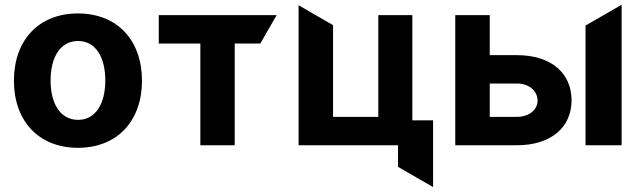

<svg xmlns="http://www.w3.org/2000/svg" viewBox="-20 -609 2687 805"><path d="M38.4 -270.6C38.4 -102.6 141.3 10.7 306.8 10.7C472.3 10.7 575.3 -102.6 575.3 -270.6C575.3 -439.6 472.3 -552.6 306.8 -552.6C141.3 -552.6 38.4 -439.6 38.4 -270.6ZM192.1 -271.7C192.1 -366.8 231.2 -437.1 307.5 -437.1C382.5 -437.1 421.5 -366.8 421.5 -271.7C421.5 -176.5 382.5 -106.5 307.5 -106.5C231.2 -106.5 192.1 -176.5 192.1 -271.7Z M645.6 -545.5V-426.5H820V0H964.1V-426.5H1071.4L1139.9 -545.5Z M1708.8 -545.5H1566.1V-119H1376.4V-503.6L1231.9 -587V0H1648.8V90.6L1795.8 175.4V-104.4H1708.8Z M1888.8 0H2146.7C2291.2 0 2376.1 -75.6 2376.4 -188.2C2376.1 -302.9 2291.2 -377.8 2146.7 -377.8H2033.4V-545.5H1888.8ZM2435 0H2586.3V-589.1L2435 -501.8ZM2146.7 -258.9C2197.4 -258.9 2233.3 -229 2234 -187.1C2233.3 -147.4 2197.4 -119 2146.7 -119H2033.4V-258.9Z"/></svg>

Font: Inter-Hewn
Style: Bold
Weight: 700
Designer: Rasmus Andersson
Foundry: rsms
Version: Version 3.012;git-f93a4a705